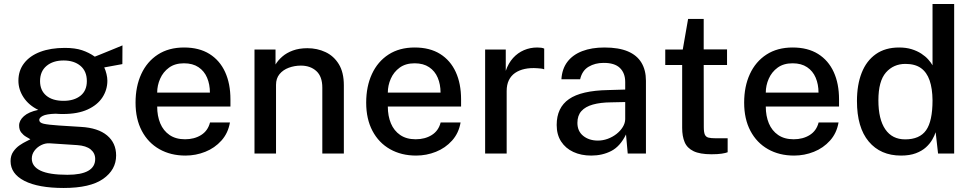

<svg xmlns="http://www.w3.org/2000/svg" viewBox="-20 -763 4834 954"><path d="M296.5 171Q170.5 171 101.5 135.8Q32.5 100.5 32.5 37.5Q32.5 10 45.8 -9.2Q59 -28.5 77.2 -41Q95.5 -53.5 111 -60.8Q126.5 -68 131 -71Q122.5 -76 109.2 -83.8Q96 -91.5 85.5 -104.8Q75 -118 75 -139.5Q75 -164.5 98.8 -185.8Q122.5 -207 170 -217Q123 -240 97.2 -279Q71.5 -318 71.5 -362Q71.5 -412.5 100 -449.2Q128.5 -486 180.2 -505.5Q232 -525 302 -525Q353 -525 387.5 -513.5Q422 -502 451 -481.5Q460.5 -485 478 -492.2Q495.5 -499.5 516.8 -508Q538 -516.5 557.2 -524.5Q576.5 -532.5 588.5 -537.5L588 -444.5L498 -428Q505 -413 509.2 -395Q513.5 -377 513.5 -362Q513.5 -317 489 -279.2Q464.5 -241.5 415.5 -219Q366.5 -196.5 293 -196.5Q286 -196.5 275 -196.8Q264 -197 256.5 -198Q210 -196.5 192.5 -187.2Q175 -178 175 -167Q175 -153 197.5 -148Q220 -143 271.5 -139.5Q290 -138 318.8 -136.5Q347.5 -135 382.5 -132.5Q467.5 -127.5 512.2 -90Q557 -52.5 557 9.5Q557 80.5 492.5 125.8Q428 171 296.5 171ZM315 105.5Q383.5 105.5 418.2 85.8Q453 66 453 27Q453 -2 430.5 -20.5Q408 -39 363.5 -42L225.5 -51Q205 -52 184.8 -42Q164.5 -32 151.2 -14.2Q138 3.5 138 25Q138 64 181.2 84.8Q224.5 105.5 315 105.5ZM296 -262Q348 -262 379.8 -287.2Q411.5 -312.5 411.5 -360Q411.5 -409 379.8 -435.8Q348 -462.5 296 -462.5Q243.5 -462.5 211.2 -435.5Q179 -408.5 179 -360Q179 -314 209.8 -288Q240.5 -262 296 -262Z M761 -233.5Q761 -187 776.2 -150.2Q791.5 -113.5 822.5 -92.2Q853.5 -71 899.5 -71Q945.5 -71 979.2 -92Q1013 -113 1023.5 -154.5H1122.5Q1113.5 -101.5 1080.2 -64.5Q1047 -27.5 1000 -8.8Q953 10 901.5 10Q828 10 772 -21.8Q716 -53.5 684.8 -112.5Q653.5 -171.5 653.5 -253Q653.5 -333.5 682 -395.2Q710.5 -457 764.5 -492Q818.5 -527 894.5 -527Q969.5 -527 1020.8 -495Q1072 -463 1098.5 -405.2Q1125 -347.5 1125 -269V-233.5ZM761 -303H1023Q1023 -343.5 1009 -376.8Q995 -410 966.2 -429.2Q937.5 -448.5 894 -448.5Q849.5 -448.5 820 -427Q790.5 -405.5 775.8 -372Q761 -338.5 761 -303Z M1244.5 0V-517H1349V-442.5Q1361.5 -463.5 1382.8 -482Q1404 -500.5 1435.2 -512Q1466.5 -523.5 1507.5 -523.5Q1556 -523.5 1597.2 -504.2Q1638.5 -485 1663.5 -444.2Q1688.5 -403.5 1688.5 -339V0H1581.5V-327.5Q1581.5 -383 1551.8 -410Q1522 -437 1475 -437Q1443.5 -437 1415 -426.5Q1386.5 -416 1369 -394.8Q1351.5 -373.5 1351.5 -341.5V0Z M1907 -233.5Q1907 -187 1922.2 -150.2Q1937.5 -113.5 1968.5 -92.2Q1999.5 -71 2045.5 -71Q2091.5 -71 2125.2 -92Q2159 -113 2169.5 -154.5H2268.5Q2259.5 -101.5 2226.2 -64.5Q2193 -27.5 2146 -8.8Q2099 10 2047.5 10Q1974 10 1918 -21.8Q1862 -53.5 1830.8 -112.5Q1799.5 -171.5 1799.5 -253Q1799.5 -333.5 1828 -395.2Q1856.5 -457 1910.5 -492Q1964.5 -527 2040.5 -527Q2115.5 -527 2166.8 -495Q2218 -463 2244.5 -405.2Q2271 -347.5 2271 -269V-233.5ZM1907 -303H2169Q2169 -343.5 2155 -376.8Q2141 -410 2112.2 -429.2Q2083.5 -448.5 2040 -448.5Q1995.5 -448.5 1966 -427Q1936.5 -405.5 1921.8 -372Q1907 -338.5 1907 -303Z M2390.5 0V-517H2493V-411Q2506 -449 2529.2 -474.8Q2552.5 -500.5 2583.5 -513.8Q2614.5 -527 2649 -527Q2659.5 -527 2669 -525.8Q2678.5 -524.5 2684 -521.5V-418.5Q2677.5 -421.5 2667.2 -422.5Q2657 -423.5 2649.5 -424Q2615.5 -426.5 2587.5 -420.5Q2559.5 -414.5 2539.2 -400.5Q2519 -386.5 2508.2 -364Q2497.5 -341.5 2497.5 -311V0Z M2917.5 10Q2867.5 10 2828.8 -8Q2790 -26 2768 -60Q2746 -94 2746 -142Q2746 -228 2807 -270.5Q2868 -313 3001.5 -315.5L3086.5 -318V-355.5Q3086.5 -400 3060 -425.5Q3033.5 -451 2978.5 -450.5Q2937 -450.5 2904.8 -431.5Q2872.5 -412.5 2862.5 -369H2769.5Q2772.5 -420.5 2799.2 -455.8Q2826 -491 2873 -509Q2920 -527 2983.5 -527Q3054 -527 3099.5 -507.8Q3145 -488.5 3167.2 -451.5Q3189.5 -414.5 3189.5 -361.5V0H3099L3090.5 -95Q3061.5 -35.5 3017.2 -12.8Q2973 10 2917.5 10ZM2951 -64.5Q2975.5 -64.5 2999.5 -73.2Q3023.5 -82 3043 -97.2Q3062.5 -112.5 3074.2 -131.5Q3086 -150.5 3086.5 -170.5V-256L3016.5 -254.5Q2963 -254 2925.8 -243.5Q2888.5 -233 2868.8 -211Q2849 -189 2849 -152.5Q2849 -111 2878 -87.8Q2907 -64.5 2951 -64.5Z M3592.5 -440H3476.5L3477 -131.5Q3477 -106 3482.2 -94.2Q3487.5 -82.5 3500.2 -79.2Q3513 -76 3535 -76H3595.5V-6.5Q3585.5 -2.5 3565.8 0.5Q3546 3.5 3515 3.5Q3457.5 3.5 3425.8 -12Q3394 -27.5 3381.8 -56.8Q3369.5 -86 3369.5 -127.5V-440H3285.5V-517H3372.5L3399 -669H3476.5V-517.5H3592.5Z M3785 -233.5Q3785 -187 3800.2 -150.2Q3815.5 -113.5 3846.5 -92.2Q3877.5 -71 3923.5 -71Q3969.5 -71 4003.2 -92Q4037 -113 4047.5 -154.5H4146.5Q4137.5 -101.5 4104.2 -64.5Q4071 -27.5 4024 -8.8Q3977 10 3925.5 10Q3852 10 3796 -21.8Q3740 -53.5 3708.8 -112.5Q3677.5 -171.5 3677.5 -253Q3677.5 -333.5 3706 -395.2Q3734.5 -457 3788.5 -492Q3842.5 -527 3918.5 -527Q3993.5 -527 4044.8 -495Q4096 -463 4122.5 -405.2Q4149 -347.5 4149 -269V-233.5ZM3785 -303H4047Q4047 -343.5 4033 -376.8Q4019 -410 3990.2 -429.2Q3961.5 -448.5 3918 -448.5Q3873.5 -448.5 3844 -427Q3814.5 -405.5 3799.8 -372Q3785 -338.5 3785 -303Z M4457 10Q4355 10 4296.5 -59.8Q4238 -129.5 4238 -261Q4238 -341.5 4261.5 -401.2Q4285 -461 4331.8 -494Q4378.5 -527 4447.5 -527Q4482.5 -527 4509.8 -518.5Q4537 -510 4557.8 -496.5Q4578.5 -483 4592.2 -467.5Q4606 -452 4613.5 -438.5V-743H4721V0H4641L4629 -106Q4623.5 -89 4612 -69Q4600.5 -49 4580.8 -31Q4561 -13 4530.5 -1.5Q4500 10 4457 10ZM4477.5 -70.5Q4549.5 -70.5 4581.5 -115.8Q4613.5 -161 4613.5 -264.5Q4613 -323 4599 -363.5Q4585 -404 4555.8 -424.8Q4526.5 -445.5 4479 -445.5Q4419.5 -445.5 4382 -402.8Q4344.5 -360 4344.5 -264.5Q4344.5 -170.5 4378.8 -120.5Q4413 -70.5 4477.5 -70.5Z"/></svg>

Font: Public Sans Medium
Style: Regular
Weight: 500
Designer: The Public Sans Project Authors: Dan O. Williams and USWDS (Libre Franklin designed by Pablo Impallari and Rodrigo Fuenz
Version: Version 1.007